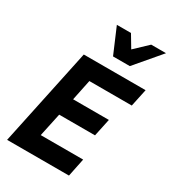

<svg xmlns="http://www.w3.org/2000/svg" viewBox="-220 -1043 1031 1156"><g transform="rotate(30 295.5 -465.0)"><path d="M18.1 0 161.1 -675.8H590.8L564.9 -554.2H270L240.2 -410.2H488.8L462.9 -288.1H213.9L179.2 -126H474.1L448.2 0ZM342.3 -930.2 393.1 -845.2 482.9 -930.2H585.9L436 -753.9H319.3L244.1 -930.2Z"/></g></svg>

Font: Clear Sans
Style: Bold Italic
Weight: 700
Italic angle: -12°
Foundry: Intel Corporation
Version: Version 1.00